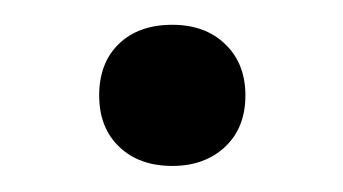

<svg xmlns="http://www.w3.org/2000/svg" viewBox="-20 -124 270 151"><path d="M115.5 6.5Q89.5 6.5 73.8 -8.5Q58 -23.5 58 -49Q58 -74.5 73.5 -89.5Q89 -104.5 115.5 -104.5Q141.5 -104.5 157.2 -89.2Q173 -74 173 -49Q173 -23.5 157 -8.5Q141 6.5 115.5 6.5Z"/></svg>

Font: Encode Sans
Style: Regular
Weight: 400
Designer: Multiple Designers
Foundry: Impallari Type
Version: Version 3.002; ttfautohint (v1.8.3) -l 8 -r 50 -G 200 -x 14 